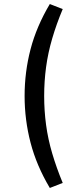

<svg xmlns="http://www.w3.org/2000/svg" viewBox="-20 -739 366 952"><path d="M227 193Q161 82 131.5 -31.5Q102 -145 102 -263Q102 -382 131.5 -495Q161 -608 227 -719L291 -694Q260 -620 239 -548.5Q218 -477 208.5 -406.5Q199 -336 199 -263Q199 -190 208.5 -119.5Q218 -49 239 22Q260 93 291 168Z"/></svg>

Font: Nunito Sans 12pt Medium
Style: Regular
Weight: 500
Designer: Vernon Adams
Foundry: Vernon Adams
Version: Version 3.101;gftools[0.9.27]